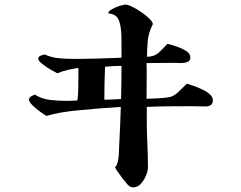

<svg xmlns="http://www.w3.org/2000/svg" viewBox="-20 -772 1040 828"><path d="M504 -488Q486 -488 468.5 -487Q451 -486 433 -484Q430 -414 430 -342Q448 -342 466 -343Q484 -344 502 -345Q503 -381 503.5 -416.5Q504 -452 504 -488ZM898 -340Q898 -325 889 -319Q880 -313 866 -313Q849 -313 831 -313.5Q813 -314 796 -314Q750 -314 704.5 -313.5Q659 -313 613 -311Q613 -295 613 -280Q613 -265 613 -249Q613 -200 615.5 -150.5Q618 -101 618 -51Q618 -35 609.5 -14.5Q601 6 587 21Q573 36 554 36Q540 36 528 21.5Q516 7 508 -3Q500 -15 491.5 -26Q483 -37 476 -50Q484 -59 487 -71Q490 -83 491 -94Q493 -107 493 -119.5Q493 -132 494 -145Q496 -186 498 -228Q500 -270 501 -311Q452 -308 403 -304Q354 -300 305 -295Q274 -292 242.5 -286.5Q211 -281 180 -272Q172 -277 153.5 -290Q135 -303 120 -318Q105 -333 105 -343Q105 -351 114.5 -356.5Q124 -362 130 -364Q161 -345 196.5 -341Q232 -337 267 -337Q279 -337 290.5 -337.5Q302 -338 314 -339Q317 -364 317.5 -389Q318 -414 318 -439V-479Q295 -476 272 -470.5Q249 -465 227 -456Q219 -460 199 -471.5Q179 -483 162 -496.5Q145 -510 145 -519Q145 -528 155.5 -532Q166 -536 173 -537Q202 -524 233.5 -521Q265 -518 296 -518Q348 -518 400 -519.5Q452 -521 504 -523V-584Q504 -602 503.5 -620Q503 -638 500 -656Q496 -683 485.5 -697Q475 -711 446 -715Q448 -724 463 -732.5Q478 -741 495.5 -746.5Q513 -752 521 -752Q532 -752 551 -742.5Q570 -733 590.5 -719Q611 -705 625 -691Q639 -677 639 -668Q639 -667 637 -663Q635 -659 634 -657Q620 -627 617 -593.5Q614 -560 614 -527Q646 -528 664 -544.5Q682 -561 702 -583Q715 -580 738.5 -572.5Q762 -565 781.5 -553Q801 -541 801 -525Q801 -509 788 -504.5Q775 -500 762 -500Q755 -500 748 -500.5Q741 -501 733 -501Q703 -501 672.5 -500.5Q642 -500 612 -500Q613 -462 612.5 -423Q612 -384 612 -346Q635 -347 658.5 -348Q682 -349 705 -352Q728 -355 748.5 -375Q769 -395 786 -411Q797 -408 815.5 -401.5Q834 -395 853 -386Q872 -377 885 -365Q898 -353 898 -340Z"/></svg>

Font: Kaisei HarunoUmi
Style: Bold
Weight: 700
Designer: Font-Kai, 金井和夫
Foundry: KAZUO KANAI
Version: Version 5.003